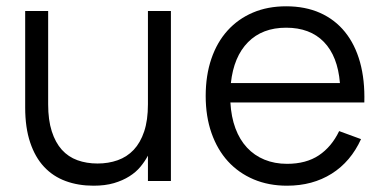

<svg xmlns="http://www.w3.org/2000/svg" viewBox="-20 -575 1218 610"><path d="M133 -243.5Q133 -193.5 144.5 -157.8Q156 -122 176.5 -99.2Q197 -76.5 226 -66Q255 -55.5 290 -55.5Q324.5 -55.5 354 -66Q383.5 -76.5 404.8 -99Q426 -121.5 438 -157.2Q450 -193 450 -243.5V-540H523V0H450V-80.5Q440.5 -62.5 426.2 -45.2Q412 -28 391 -14.8Q370 -1.5 342 6.8Q314 15 277 15Q228.5 15 188.5 0.2Q148.5 -14.5 120 -45Q91.5 -75.5 75.8 -122.5Q60 -169.5 60 -233.5V-540H133Z M892 -54.5Q952.5 -54.5 993 -81.5Q1033.5 -108.5 1057.5 -158.5L1127 -133Q1094.5 -61.5 1033.8 -23.2Q973 15 892 15Q833.5 15 785.8 -5.2Q738 -25.5 704.2 -62.5Q670.5 -99.5 652 -152.2Q633.5 -205 633.5 -270Q633.5 -335.5 651.5 -388.2Q669.5 -441 703 -478Q736.5 -515 783.5 -535Q830.5 -555 889 -555Q950 -555 997 -534Q1044 -513 1076 -473.5Q1108 -434 1123.8 -377.5Q1139.5 -321 1137.5 -249.5H712Q714.5 -203.5 728 -167.2Q741.5 -131 764.8 -106Q788 -81 820.2 -67.8Q852.5 -54.5 892 -54.5ZM1060 -311Q1053 -396.5 1009 -441.8Q965 -487 889 -487Q813.5 -487 768 -441Q722.5 -395 713.5 -311Z"/></svg>

Font: Vela Sans
Style: Regular
Weight: 400
Designer: Principal design: Mikhail Sharanda - project Manrope.
Design modification: Ravid Balaliev
Foundry: Mikhail Sharanda
Version: Version 1.001